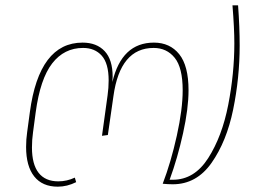

<svg xmlns="http://www.w3.org/2000/svg" viewBox="-20 -691 974 721"><path d="M880 -520Q880 -399 855.5 -279.5Q831 -160 774.5 -79.5Q718 1 629 1Q610 1 591 -1Q622 -82 644 -181.5Q666 -281 666 -352Q666 -437 636 -474Q606 -511 557 -511Q431 -511 406 -330L385 -184L363 -181L384 -333Q388 -361 388 -389Q388 -453 362 -482Q336 -511 292 -511Q221 -511 176 -453Q131 -395 114 -269L104 -194Q100 -166 100 -137Q100 -74 125 -42Q150 -10 199 -10Q231 -10 261 -24L266 -7Q232 10 197 10Q139 10 108.5 -28.5Q78 -67 78 -139Q78 -168 82 -195L92 -269Q127 -531 290 -531Q343 -531 373 -499Q403 -467 403 -403L402 -383Q437 -531 558 -531Q618 -531 653 -487.5Q688 -444 688 -352Q688 -284 667.5 -191Q647 -98 617 -16H629Q710 -16 762 -97.5Q814 -179 837 -297Q860 -415 860 -528Q860 -585 853 -671H874Q880 -590 880 -520Z"/></svg>

Font: FiraGO Thin
Style: Italic
Weight: 100
Italic angle: -8°
Designer: bBox Type GmbH
Foundry: bBox Type GmbH
Version: Version 1.001